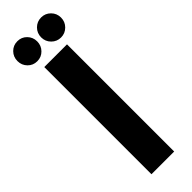

<svg xmlns="http://www.w3.org/2000/svg" viewBox="-306 -927 934 934"><g transform="rotate(-45 161.0 -459.5)"><path d="M83 0V-737.3H239.3V0ZM194.3 -898.9Q214.4 -918.9 242.7 -918.9Q271 -918.9 291 -898.9Q311 -878.9 311 -850.1Q311 -821.3 291 -801.3Q271 -781.2 242.7 -781.2Q214.4 -781.2 194.3 -801.3Q174.3 -821.3 174.3 -850.1Q174.3 -878.9 194.3 -898.9ZM30.8 -898.9Q50.3 -918.9 79.1 -918.9Q107.9 -918.9 127.4 -898.9Q147 -878.9 147 -850.1Q147 -821.3 127.4 -801.3Q107.9 -781.2 79.1 -781.2Q50.3 -781.2 30.8 -801.3Q11.2 -821.3 11.2 -850.1Q11.2 -878.9 30.8 -898.9Z"/></g></svg>

Font: Klaudia
Style: Bold
Weight: 700
Designer: Wojciech Kalinowski "wmk69" (wmk69@o2.pl)
Foundry: Wojciech Kalinowski "wmk69" (wmk69@o2.pl)
Version: Version 3.1.0; 2021-05-10